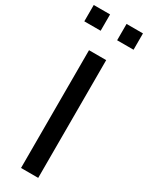

<svg xmlns="http://www.w3.org/2000/svg" viewBox="-270 -1019 815 1059"><g transform="rotate(30 137.5 -489.5)"><path d="M-18.6 -979H85.4V-875H-18.6ZM190.4 -979H294.9V-875H190.4ZM83.5 -750H192.9V0H83.5Z"/></g></svg>

Font: Manrope3 Semibold
Style: Regular
Weight: 600
Width: 4
Designer: Mikhail Sharanda
Foundry: Mikhail Sharanda
Version: Version 3.000;PS 003.000;hotconv 1.0.88;makeotf.lib2.5.64775